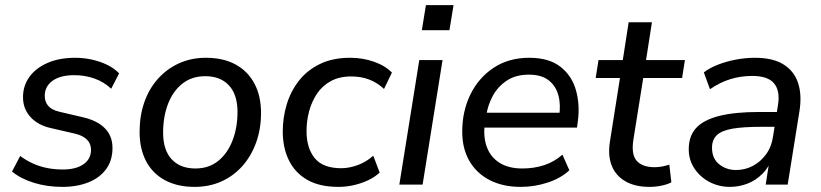

<svg xmlns="http://www.w3.org/2000/svg" viewBox="-20 -722 3210 751"><path d="M224 9Q164 9 112.5 -7Q61 -23 27 -51L59 -112Q83 -94 110 -82Q137 -70 166 -64.5Q195 -59 225 -59Q277 -59 306.5 -79.5Q336 -100 336 -136Q336 -160 320 -176Q304 -192 274 -199L179 -221Q129 -232 99.5 -264Q70 -296 70 -342Q70 -386 94.5 -420.5Q119 -455 165 -475.5Q211 -496 274 -496Q307 -496 339 -489Q371 -482 399 -468.5Q427 -455 446 -435L415 -375Q386 -402 349 -415Q312 -428 270 -428Q216 -428 185.5 -406Q155 -384 155 -347Q155 -324 168.5 -308Q182 -292 212 -285L306 -263Q361 -250 390.5 -220Q420 -190 420 -143Q420 -95 395.5 -61Q371 -27 326.5 -9Q282 9 224 9Z M741 9Q674 9 625.5 -17Q577 -43 551.5 -91.5Q526 -140 526 -206Q526 -269 544.5 -322Q563 -375 598 -414Q633 -453 680.5 -474.5Q728 -496 785 -496Q853 -496 901 -470Q949 -444 975 -395.5Q1001 -347 1001 -280Q1001 -218 982 -165Q963 -112 928.5 -73Q894 -34 846.5 -12.5Q799 9 741 9ZM744 -63Q797 -63 833.5 -92.5Q870 -122 889.5 -172.5Q909 -223 909 -284Q909 -352 875.5 -388Q842 -424 783 -424Q730 -424 693 -394.5Q656 -365 637 -315Q618 -265 618 -203Q618 -135 651.5 -99Q685 -63 744 -63Z M1304 9Q1230 9 1182 -18.5Q1134 -46 1110 -95Q1086 -144 1086 -208Q1086 -262 1101.5 -313.5Q1117 -365 1149 -406Q1181 -447 1231 -471.5Q1281 -496 1350 -496Q1399 -496 1443 -480.5Q1487 -465 1513 -438L1482 -374Q1457 -398 1425 -410.5Q1393 -423 1354 -423Q1307 -423 1273.5 -404.5Q1240 -386 1219.5 -355Q1199 -324 1189 -286.5Q1179 -249 1179 -209Q1179 -143 1211 -103.5Q1243 -64 1315 -64Q1345 -64 1378.5 -76Q1412 -88 1440 -113L1465 -47Q1446 -29 1419 -16.5Q1392 -4 1362.5 2.5Q1333 9 1304 9Z M1630 -604 1646 -702H1754L1738 -604ZM1542 0 1620 -487H1711L1633 0Z M2017 9Q1947 9 1895.5 -17.5Q1844 -44 1816 -92.5Q1788 -141 1788 -207Q1788 -287 1820 -352.5Q1852 -418 1911 -457Q1970 -496 2050 -496Q2127 -496 2172 -461Q2217 -426 2233 -368.5Q2249 -311 2240 -246L2237 -223H1859L1867 -281H2185L2167 -267Q2174 -313 2164 -349.5Q2154 -386 2126 -408Q2098 -430 2049 -430Q1997 -430 1962 -406.5Q1927 -383 1907.5 -347Q1888 -311 1882 -270L1877 -245Q1869 -190 1883.5 -149Q1898 -108 1933.5 -85.5Q1969 -63 2023 -63Q2069 -63 2108.5 -76Q2148 -89 2180 -117L2207 -56Q2174 -25 2122.5 -8Q2071 9 2017 9Z M2521 9Q2463 9 2425 -13.5Q2387 -36 2372 -76Q2357 -116 2366 -170L2405 -417H2310L2321 -487H2416L2439 -635H2530L2507 -487H2659L2648 -417H2496L2458 -179Q2448 -119 2470 -93.5Q2492 -68 2540 -68Q2556 -68 2571 -71Q2586 -74 2598 -78L2606 -9Q2592 -1 2568 4Q2544 9 2521 9Z M2835 9Q2792 9 2755.5 -10Q2719 -29 2696.5 -62.5Q2674 -96 2674 -138Q2674 -190 2703 -221.5Q2732 -253 2793 -268.5Q2854 -284 2949 -284H3030L3021 -226H2959Q2886 -226 2844 -218.5Q2802 -211 2783.5 -193Q2765 -175 2765 -144Q2765 -102 2793 -79.5Q2821 -57 2859 -57Q2894 -57 2924.5 -73Q2955 -89 2976.5 -118.5Q2998 -148 3004 -190L3023 -311Q3032 -366 3008 -395.5Q2984 -425 2922 -425Q2878 -425 2837 -412.5Q2796 -400 2757 -373L2733 -439Q2757 -457 2789.5 -469.5Q2822 -482 2859 -489Q2896 -496 2933 -496Q3004 -496 3045.5 -469.5Q3087 -443 3102 -396.5Q3117 -350 3107 -287L3061 0H2975L2992 -109H3002Q2989 -69 2962.5 -42.5Q2936 -16 2903 -3.5Q2870 9 2835 9Z"/></svg>

Font: Nunito Sans 12pt Medium
Style: Italic
Weight: 500
Italic angle: -9°
Designer: Vernon Adams
Foundry: Vernon Adams
Version: Version 3.101;gftools[0.9.27]